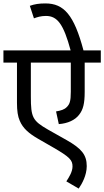

<svg xmlns="http://www.w3.org/2000/svg" viewBox="-20 -916 608 1120"><path d="M568 -551V-622H467C412 -829 353 -896 245 -896C208 -896 182 -892 154 -882L178 -809C197 -816 218 -823 248 -823C315 -823 351 -774 392 -622H0V-551H79V-316C79 -269 84 -237 95 -212C114 -166 151 -136 203 -106L290 -56C387 0 403 18 403 55C403 85 384 116 367 142L439 184C458 157 486 107 486 53C486 -14 454 -50 370 -98L260 -160C170 -212 160 -231 160 -353V-551H393V-380C393 -325 386 -308 370 -292C356 -277 336 -271 307 -266L323 -192C376 -196 418 -216 441 -246C465 -276 474 -312 474 -380V-551Z"/></svg>

Font: Noto Sans Devanagari UI
Style: Regular
Weight: 400
Designer: Jelle Bosma - Monotype Design Team
Foundry: Monotype Imaging Inc.
Version: Version 2.003